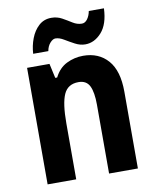

<svg xmlns="http://www.w3.org/2000/svg" viewBox="-85 -820 722 886"><g transform="rotate(-10 276.5 -377.5)"><path d="M330 -556Q403 -556 446 -507Q489 -458 489 -360V0H354V-323Q354 -381 339.5 -410.5Q325 -440 288 -440Q238 -440 219 -398Q200 -356 200 -262V0H66V-546H171L186 -478H195Q216 -520 252.5 -538Q289 -556 330 -556ZM105 -605Q107 -642 120 -676Q133 -710 157 -732Q181 -754 216 -754Q243 -754 265.5 -741.5Q288 -729 308.5 -716Q329 -703 351 -703Q366 -703 377 -718Q388 -733 392 -755H463Q460 -681 426.5 -643.5Q393 -606 350 -606Q326 -606 302.5 -618.5Q279 -631 257.5 -644Q236 -657 218 -657Q206 -657 193 -642.5Q180 -628 176 -605Z"/></g></svg>

Font: Noto Sans Tamil Condensed
Style: Bold
Weight: 700
Width: 3
Designer: Jelle Bosma - Monotype Design Team
Foundry: Monotype Imaging Inc.
Version: Version 2.004; ttfautohint (v1.8.4.7-5d5b)